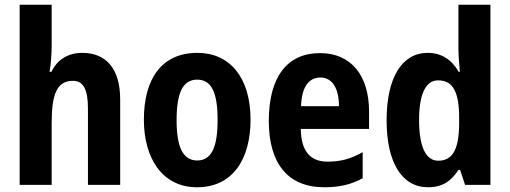

<svg xmlns="http://www.w3.org/2000/svg" viewBox="-20 -780 2152 810"><path d="M198 -595V-760H63V0H198V-261C198 -381 219 -439 288 -439C332 -439 351 -402 351 -323V0H487V-360C487 -490 428 -557 327 -557C269 -557 222 -530 197 -477H189C195 -508 198 -552 198 -595Z M1037 -275C1037 -456 947 -557 813 -557C660 -557 587 -445 587 -275C587 -112 665 10 811 10C966 10 1037 -114 1037 -275ZM725 -273C725 -388 751 -444 812 -444C873 -444 898 -388 898 -275C898 -160 873 -103 812 -103C751 -103 725 -161 725 -273Z M1330 -556C1192 -556 1114 -456 1114 -270C1114 -92 1193 10 1348 10C1413 10 1463 -2 1510 -28V-138C1459 -109 1415 -98 1362 -98C1288 -98 1250 -144 1249 -236H1537V-309C1537 -462 1461 -556 1330 -556ZM1332 -453C1383 -453 1410 -405 1410 -332H1250C1253 -417 1285 -453 1332 -453Z M1786 10C1847 10 1883 -16 1914 -63H1921L1942 0H2049V-760H1914V-575C1914 -547 1917 -512 1920 -477H1915C1886 -528 1843 -557 1784 -557C1677 -557 1611 -454 1611 -273C1611 -93 1676 10 1786 10ZM1829 -102C1777 -102 1748 -159 1748 -274C1748 -383 1776 -441 1828 -441C1892 -441 1917 -390 1917 -283V-256C1916 -151 1890 -102 1829 -102Z"/></svg>

Font: Noto Sans Myanmar Condensed
Style: Bold
Weight: 700
Width: 3
Designer: Monotype Design Team
Foundry: Monotype Imaging Inc.
Version: Version 2.107